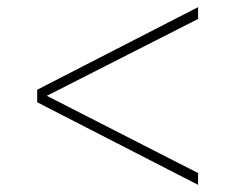

<svg xmlns="http://www.w3.org/2000/svg" viewBox="-20 -568 640 537"><path d="M84 -317 534 -548V-515L111 -300L534 -84V-51L84 -282Z"/></svg>

Font: Human Sans ExtraLight
Style: Regular
Weight: 200
Designer: Tim Radville
Foundry: Continuum
Version: Version 1.000;FEAKit 1.0